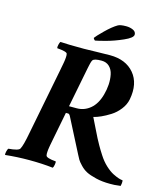

<svg xmlns="http://www.w3.org/2000/svg" viewBox="-130 -906 880 1008"><g transform="rotate(15 310.0 -402.5)"><path d="M291 -698.2Q282.2 -705.1 282.2 -710.9Q288.6 -720.7 323.7 -755.4Q358.9 -790 385.7 -805.7Q398.4 -813.5 430.7 -813.5Q451.2 -813.5 468 -805.9Q484.9 -798.3 484.9 -782.2Q484.9 -764.6 437.7 -743.9Q390.6 -723.1 347.7 -711.7Q304.7 -700.2 291 -698.2ZM247.1 -641.6Q264.2 -641.6 311.5 -643.1Q358.9 -644.5 387.7 -644.5Q474.1 -644.5 519.5 -590.6Q564.9 -536.6 547.9 -447.3Q542 -417.5 521.5 -391.4Q501 -365.2 474.9 -348.9Q448.7 -332.5 426.3 -322.5Q403.8 -312.5 386.7 -308.6Q398.9 -284.2 415 -251.2Q431.2 -218.3 437.5 -205.8Q443.8 -193.4 455.6 -172.6Q467.3 -151.9 483.4 -127Q502 -97.7 524.9 -76.4Q547.9 -55.2 567.4 -45.4Q586.9 -35.6 600.3 -31.5Q613.8 -27.3 621.1 -27.3Q623 -21.5 621.6 -10Q620.1 1.5 619.1 3.9Q609.9 4.4 601.8 5.6Q593.8 6.8 585.9 7.3Q578.1 7.8 561.5 7.8Q519 7.8 484.9 -0.5Q450.7 -8.8 431.4 -18.8Q412.1 -28.8 395.8 -46.1Q379.4 -63.5 374.3 -72.5Q369.1 -81.5 361.3 -96.7L268.6 -277.3Q261.7 -292 254.9 -292H242.2L212.9 -141.6Q211.9 -136.7 209.7 -124.8Q207.5 -112.8 206.5 -108.2Q205.6 -103.5 204.1 -94.2Q202.6 -85 202.1 -80.6Q201.7 -76.2 201.2 -69.6Q200.7 -63 200.9 -58.3Q201.2 -53.7 202.1 -49.8Q204.1 -36.6 256.8 -32.2Q258.8 -27.3 256.3 -13.9Q253.9 -0.5 250 3.9Q190.4 -2.9 121.1 -2.9Q54.7 -2.9 -8.8 3.9Q-11.2 -0.5 -8.3 -13.9Q-5.4 -27.3 -1 -32.2Q53.7 -36.6 60.5 -49.8Q71.8 -69.8 85 -141.6L155.3 -501Q156.2 -505.9 158.4 -517.8Q160.6 -529.8 161.6 -534.4Q162.6 -539.1 164.1 -548.3Q165.5 -557.6 166 -562Q166.5 -566.4 167 -573Q167.5 -579.6 167.2 -584.2Q167 -588.9 166 -592.8Q164.1 -604 110.4 -608.4Q108.4 -613.3 111.3 -626.7Q114.3 -640.1 118.2 -644.5Q158.2 -641.6 247.1 -641.6ZM249 -330.1H291Q332 -330.1 364.3 -357.2Q396.5 -384.3 411.1 -437.5Q418.9 -465.3 420.7 -493.7Q422.4 -522 417.2 -547.6Q412.1 -573.2 395.5 -589.4Q378.9 -605.5 352.5 -605.5Q312 -605.5 304.7 -593.8Q302.7 -590.3 301 -586.2Q299.3 -582 297.9 -575.4Q296.4 -568.8 295.4 -564.7Q294.4 -560.5 292.2 -549.8Q290 -539.1 289.1 -534.2Z"/></g></svg>

Font: Amiri
Style: Bold Slanted
Weight: 700
Italic angle: 9°
Designer: Khaled Hosny
Version: Version 000.107